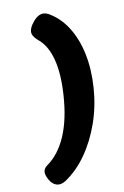

<svg xmlns="http://www.w3.org/2000/svg" viewBox="-157 -828 639 988"><g transform="rotate(-15 162.5 -334.5)"><path d="M170 -333Q188 -446 174.5 -524.5Q161 -603 117 -645Q97 -665 93.5 -684Q90 -703 110 -729L114 -733Q134 -758 157 -766.5Q180 -775 203 -760Q258 -723 291.5 -659Q325 -595 335 -511.5Q345 -428 330 -333Q315 -238 277.5 -155Q240 -72 186.5 -8Q133 56 66 93Q39 107 18 99Q-3 91 -15 66L-17 62Q-29 35 -25.5 18.5Q-22 2 -4 -9Q63 -48 107 -129.5Q151 -211 170 -333Z"/></g></svg>

Font: Winky Sans
Style: Bold Italic
Weight: 700
Italic angle: -8.97852°
Designer: Simon Atzbach
Foundry: typofactur
Version: Version 1.205